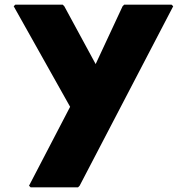

<svg xmlns="http://www.w3.org/2000/svg" viewBox="-20 -540 805 827"><path d="M515 -520 508 -513 392 -264 257 -513 250 -520H46L39 -513L282 -80L105 260L112 267H316L323 260L726 -513L719 -520Z"/></svg>

Font: Hussar Woodtype
Style: Blk
Weight: 900
Foundry: Cannot Into Space Fonts
Version: Version 1.07